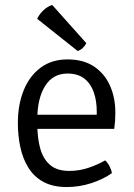

<svg xmlns="http://www.w3.org/2000/svg" viewBox="-20 -742 542 774"><path d="M97 -222.5V-279.5H370V-293.5Q370 -335 358.2 -369.5Q346.5 -404 320.5 -424.8Q294.5 -445.5 252 -445.5Q193 -445.5 161.8 -395.2Q130.5 -345 130.5 -263V-239.5Q130.5 -185.5 142.2 -143.2Q154 -101 182 -77Q210 -53 259 -53Q299 -53 335.2 -65Q371.5 -77 404 -95.5Q414.5 -86 422 -71Q429.5 -56 431 -44Q396.5 -19.5 348.5 -3.8Q300.5 12 249 12Q193 12 155 -8.8Q117 -29.5 94.5 -65.8Q72 -102 62 -148.5Q52 -195 52 -246Q52 -320 75.5 -378Q99 -436 143.8 -469.2Q188.5 -502.5 252 -502.5Q316.5 -502.5 359.2 -473.8Q402 -445 423.5 -396.5Q445 -348 445 -289Q445 -270 444 -255.5Q443 -241 440.5 -222.5ZM190.5 -722Q170.5 -715.5 154 -699.5Q137.5 -683.5 130 -666L293 -536.5Q304 -539.5 313.5 -548.5Q323 -557.5 328 -568Z"/></svg>

Font: Signika Light Light
Style: Regular
Weight: 300
Version: Version 2.001